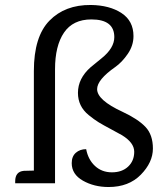

<svg xmlns="http://www.w3.org/2000/svg" viewBox="-20 -736 657 771"><path d="M116 -451Q116 -589 178.5 -653Q241 -717 345 -716Q420 -715 468 -683.5Q516 -652 516 -591Q516 -553 493 -519.5Q470 -486 443 -467Q370 -416 370 -378Q370 -334 472 -287Q534 -258 564 -226.5Q594 -195 594 -139.5Q594 -84 545.5 -34.5Q497 15 416 15Q358 15 313 -10.5Q268 -36 268 -81Q268 -108 284.5 -122.5Q301 -137 326 -137Q334 -95 361.5 -69.5Q389 -44 429.5 -44Q470 -44 494.5 -67Q519 -90 519 -126.5Q519 -163 470 -193Q460 -199 427 -216.5Q394 -234 376 -245Q358 -256 336 -274Q293 -309 293 -363Q293 -421 344 -466Q366 -484 388 -502Q439 -543 439 -587Q439 -658 347 -658Q273 -658 237 -605Q201 -552 201 -458V0H41V-8Q41 -47 76 -50L116 -51Z"/></svg>

Font: Karma Medium
Style: Regular
Weight: 500
Designer: Joana Correia
Foundry: Indian Type Foundry
Version: Version 1.202;PS 1.0;hotconv 1.0.78;makeotf.lib2.5.61930; tt